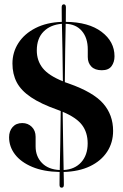

<svg xmlns="http://www.w3.org/2000/svg" viewBox="-20 -797 568 887"><path d="M275 57Q275 70 265 70Q255 70 255 57.5Q255 44.5 255.2 29.5Q255.5 14.5 255.5 -2.5Q181 -4 128.8 -26Q76.5 -48 49.2 -83.8Q22 -119.5 22 -163Q22 -191.5 38.2 -210Q54.5 -228.5 83 -228.5Q109 -228.5 126.8 -211Q144.5 -193.5 144.5 -165V-120.5Q144.5 -74.5 173.8 -44.2Q203 -14 256 -11.5Q257 -64 258.5 -133.2Q260 -202.5 260.5 -284Q253.5 -286.5 246.5 -289.5Q168.5 -317 122.8 -348Q77 -379 57.2 -417Q37.5 -455 37.5 -503.5Q37.5 -555.5 65 -598.2Q92.5 -641 143.8 -667.2Q195 -693.5 265.5 -696Q265.5 -715.5 265.2 -732.5Q265 -749.5 265 -763.5Q265 -777 275 -777Q284.5 -777 284.5 -763Q284.5 -750.5 284.2 -733.5Q284 -716.5 284 -696Q389.5 -695 449.2 -650Q509 -605 509 -537Q509 -510 495.2 -491.2Q481.5 -472.5 450.5 -472.5Q418.5 -472.5 402 -489.5Q385.5 -506.5 385.5 -533.5V-568.5Q385.5 -622 358.2 -653.8Q331 -685.5 283.5 -687Q282.5 -636 281.2 -567Q280 -498 279.5 -417.5Q288.5 -414 298 -411Q410.5 -371.5 456.5 -319Q502.5 -266.5 502.5 -192.5Q502.5 -138 474.8 -95.8Q447 -53.5 395.8 -29Q344.5 -4.5 274 -2.5Q274.5 15.5 274.8 30.5Q275 45.5 275 57ZM150 -564Q150 -517 177.2 -482.5Q204.5 -448 270.5 -421.5Q270 -500 268.5 -567.5Q267 -635 266 -687Q213 -683 181.5 -651.2Q150 -619.5 150 -564ZM385 -134.5Q385 -185 359 -219.5Q333 -254 269.5 -280.5Q270.5 -199.5 271.8 -130.5Q273 -61.5 274 -11.5Q325.5 -14.5 355.2 -47.5Q385 -80.5 385 -134.5Z"/></svg>

Font: Fraunces 144pt SemiBold
Style: Regular
Weight: 600
Version: Version 1.000;[0bf87f6ff]